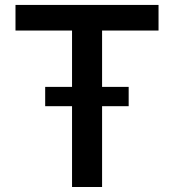

<svg xmlns="http://www.w3.org/2000/svg" viewBox="-20 -747 695 767"><path d="M41.9 -625H267.8V-399.9H160.5V-322.8H267.8V0H387.8V-322.8H494V-399.9H387.8V-625H613.3V-727.3H41.9Z"/></svg>

Font: Magic Ui Pro Semi Bold
Style: Regular
Weight: 600
Designer: Stefan Endress, Andreas Faust
Version: Version 1.000;FEAKit 1.0